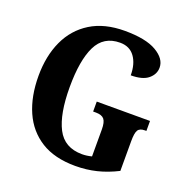

<svg xmlns="http://www.w3.org/2000/svg" viewBox="-130 -847 956 979"><g transform="rotate(20 348.0 -357.0)"><path d="M381 10Q268 10 194.5 -36Q121 -82 84.5 -164.5Q48 -247 48 -358Q48 -466 86 -548.5Q124 -631 199 -677.5Q274 -724 384 -724Q498 -724 556 -690Q614 -656 614 -608Q614 -572 583.5 -546.5Q553 -521 489 -521Q489 -583 461.5 -621Q434 -659 382 -659Q293 -659 255 -581.5Q217 -504 217 -358Q217 -213 257 -135.5Q297 -58 393 -58Q418 -58 445 -65V-211Q445 -251 432 -266.5Q419 -282 387 -282H372V-336H661V-282H653Q625 -282 615.5 -266Q606 -250 606 -207V-45Q551 -17 496 -3.5Q441 10 381 10Z"/></g></svg>

Font: Noto Serif Bengali Condensed ExtraBold
Style: Regular
Weight: 800
Width: 3
Designer: Juan Bruce, Universal Thirst, Indian Type Foundry and the Monotype Design Team.
Foundry: Monotype Imaging Inc.
Version: Version 2.003; ttfautohint (v1.8.4.7-5d5b)